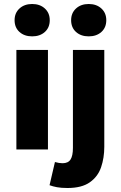

<svg xmlns="http://www.w3.org/2000/svg" viewBox="-20 -748 605 961"><path d="M62 0V-498H220V0ZM141 -566Q102 -566 77.5 -588Q53 -610 53 -647Q53 -683 77.5 -705.5Q102 -728 141 -728Q180 -728 204.5 -705.5Q229 -683 229 -647Q229 -610 204.5 -588Q180 -566 141 -566ZM318 193Q286 193 265 189Q244 185 228 179L255 63Q266 66 275 67.5Q284 69 293 69Q321 69 333 50.5Q345 32 345 -8V-498H502V-13Q502 42 486 89Q470 136 429.5 164.5Q389 193 318 193ZM424 -566Q385 -566 360.5 -588Q336 -610 336 -647Q336 -683 360.5 -705.5Q385 -728 424 -728Q463 -728 487.5 -705.5Q512 -683 512 -647Q512 -610 487.5 -588Q463 -566 424 -566Z"/></svg>

Font: Mada ExtraBold
Style: Regular
Weight: 800
Designer: Khaled Hosny
Version: Version 1.5